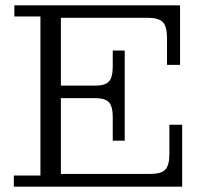

<svg xmlns="http://www.w3.org/2000/svg" viewBox="-20 -702 777 722"><path d="M32 0V-42H132V-640H34V-682H657V-458H608V-559Q608 -602 592.5 -618.5Q577 -635 537 -635H209V-380H338Q375 -380 389.5 -395.5Q404 -411 404 -452V-512H449V-173H404V-262Q404 -302 389.5 -317.5Q375 -333 338 -333H209V-48H546Q586 -48 601.5 -64Q617 -80 617 -124V-233H665V0Z"/></svg>

Font: Montagu Slab 16pt Light
Style: Regular
Weight: 300
Designer: Florian Karsten
Foundry: Florian Karsten
Version: Version 1.000; ttfautohint (v1.8.3)